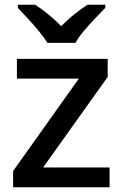

<svg xmlns="http://www.w3.org/2000/svg" viewBox="-20 -786 516 806"><path d="M440 0H35V-68L311 -456H51V-539H432V-463L161 -83H440ZM179 -606Q165 -629 143 -655.5Q121 -682 97 -708Q73 -734 55 -753V-766H128Q154 -749 182.5 -726Q211 -703 237 -676Q263 -703 292 -726Q321 -749 347 -766H422V-753Q403 -734 378.5 -708Q354 -682 331.5 -655.5Q309 -629 297 -606Z"/></svg>

Font: Noto Sans Nag Mundari Medium
Style: Regular
Weight: 500
Version: Version 1.000